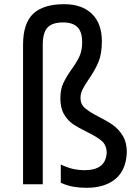

<svg xmlns="http://www.w3.org/2000/svg" viewBox="-20 -879 663 916"><path d="M270 -7V-94Q305 -78 331 -72.5Q357 -67 383 -67Q486 -67 489 -152Q488 -187 465.5 -206.5Q443 -226 396 -249Q355 -269 329.5 -286Q304 -303 286 -333Q268 -363 268 -410Q268 -451 281 -480Q294 -509 320 -546Q346 -582 359 -610Q372 -638 372 -678Q372 -727 349.5 -749.5Q327 -772 281 -772Q230 -772 207 -748Q184 -724 184 -665V0H90V-665Q90 -768 138.5 -813.5Q187 -859 286 -859Q371 -859 418.5 -813Q466 -767 466 -682Q466 -622 449.5 -582.5Q433 -543 402 -499Q382 -469 373 -450.5Q364 -432 364 -411Q364 -382 385 -363.5Q406 -345 451 -322Q493 -301 519.5 -282Q546 -263 565.5 -231.5Q585 -200 585 -153Q582 -68 531 -25.5Q480 17 393 17Q360 17 331 12Q302 7 270 -7Z"/></svg>

Font: Biryani
Style: Regular
Weight: 400
Designer: Dan Reynolds and Mathieu Reguer
Foundry: Dan Reynolds and Mathieu Reguer
Version: Version 1.004; ttfautohint (v1.1) -l 5 -r 5 -G 72 -x 0 -D la